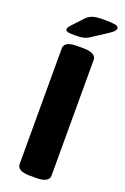

<svg xmlns="http://www.w3.org/2000/svg" viewBox="-167 -926 635 979"><g transform="rotate(20 151.0 -436.5)"><path d="M136 2Q98 2 81.5 -8Q65 -18 65 -36V-664Q65 -682 81.5 -692Q98 -702 136 -702H167Q204 -702 221 -692Q238 -682 238 -664V-36Q238 -18 221 -8Q204 2 167 2ZM102 -749Q74 -749 64 -753Q54 -757 54 -763Q54 -767 56.5 -773Q59 -779 68 -788L121 -845Q136 -861 155.5 -868Q175 -875 216 -875Q259 -875 278 -871.5Q297 -868 297 -856Q297 -849 290.5 -841Q284 -833 267 -822L186 -769Q170 -758 153 -753.5Q136 -749 102 -749Z"/></g></svg>

Font: Asap Semi Expanded ExtraBold
Style: Regular
Weight: 800
Width: 6
Designer: Pablo Cosgaya
Foundry: Omnibus-Type
Version: Version 3.001; ttfautohint (v1.8.4.7-5d5b)